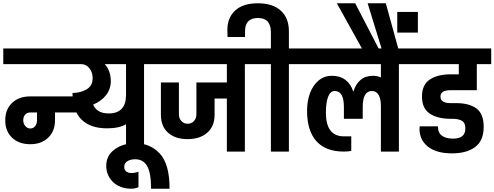

<svg xmlns="http://www.w3.org/2000/svg" viewBox="-30 -926 3021 1173"><path d="M433 -534H-10V-630H433ZM510 -239H306V-191Q306 -125 264.5 -85Q223 -45 155 -45Q85 -45 43.5 -85Q2 -125 2 -191Q2 -257 43.5 -297Q85 -337 155 -337H510ZM196 -239H155Q136 -239 124 -226Q112 -213 112 -191Q112 -171 124.5 -156Q137 -141 155 -141Q173 -141 184.5 -155Q196 -169 196 -191Z M940 -534H850V0H740V-167Q698 -142 624 -142Q521 -142 467 -196.5Q413 -251 413 -358Q460 -358 498 -379.5Q536 -401 536 -449Q536 -484 516 -509Q496 -534 468 -534H375V-630H940ZM740 -347V-534H610Q628 -515 637.5 -488Q647 -461 647 -431Q647 -383 618.5 -345.5Q590 -308 539 -287Q562 -233 634 -233Q740 -233 740 -347Z M1006 227H893Q893 130 869 88.5Q845 47 796 47Q767 47 748 59Q729 71 729 94Q729 112 741 121.5Q753 131 773 131Q795 131 816 123V218Q799 224 791 225.5Q783 227 772 227Q726 227 691.5 208.5Q657 190 638 158Q619 126 619 88Q619 24 670.5 -13.5Q722 -51 797 -51Q888 -51 947 13Q1006 77 1006 227Z M1556 -534H1466V0H1356V-324H1281V-225Q1281 -154 1236 -115Q1191 -76 1116 -76Q1041 -76 997 -115Q953 -154 953 -225V-422H1063V-228Q1063 -202 1078.5 -186Q1094 -170 1116 -170Q1139 -170 1154.5 -186Q1170 -202 1170 -228V-422H1356V-534H919V-630H1556Z M1825 -534H1735V0H1625V-534H1536V-630H1625V-729Q1625 -816 1546 -816Q1467 -816 1467 -735V-700H1360Q1359 -710 1359 -742Q1359 -818 1407 -862Q1455 -906 1545 -906Q1636 -906 1685.5 -861Q1735 -816 1735 -735V-630H1825Z M2497 -534H2407V0H2297V-279Q2297 -322 2283 -346Q2269 -370 2242 -370Q2186 -370 2186 -272V-200H2071V-272Q2071 -370 2015 -370Q1988 -370 1974.5 -334.5Q1961 -299 1961 -238Q1961 -93 2071 -93H2116V-4Q2096 0 2070 0Q1960 0 1903 -63.5Q1846 -127 1846 -249Q1846 -310 1864.5 -358.5Q1883 -407 1917.5 -435Q1952 -463 1998 -463Q2048 -463 2081 -437.5Q2114 -412 2127 -369H2130Q2143 -412 2172.5 -437.5Q2202 -463 2249 -463Q2274 -463 2297 -453V-534H1804V-630H2497Z M2403 -630H2413V-534H2172V-630H2181L2028 -906H2140L2283 -630H2301L2216 -906H2327ZM2523 -853V-727H2397V-853Z M2661 -336Q2661 -296 2723 -296H2758Q2836 -296 2880.5 -263.5Q2925 -231 2925 -152Q2925 -66 2872.5 -27.5Q2820 11 2732 11Q2636 11 2584.5 -30Q2533 -71 2533 -138Q2533 -147 2534 -154H2646V-147Q2646 -114 2670.5 -96.5Q2695 -79 2738 -79Q2813 -79 2813 -141Q2813 -176 2792 -188Q2771 -200 2737 -200H2726Q2643 -200 2595.5 -232Q2548 -264 2548 -336Q2548 -408 2595.5 -440Q2643 -472 2726 -472H2773V-534H2476V-630H2971V-534H2883V-375H2723Q2692 -375 2676.5 -365.5Q2661 -356 2661 -336Z"/></svg>

Font: Pragati Narrow
Style: Bold
Weight: 700
Designer: Hector Gatti, Marcela Romero, Pablo Cosgaya and Nicolas Silva
Foundry: Omnibus-Type
Version: Version 1.010; ttfautohint (v1.3)